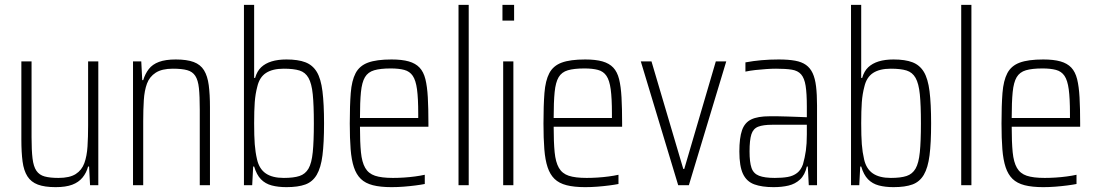

<svg xmlns="http://www.w3.org/2000/svg" viewBox="-20 -763 4523 791"><path d="M209 8Q164 8 136 -2.5Q108 -13 93 -36.5Q78 -60 73 -97.5Q68 -135 68 -189V-510H110V-198Q110 -144 114 -110.5Q118 -77 130 -59.5Q142 -42 164 -36Q186 -30 221 -30Q267 -30 292 -46Q317 -62 327.5 -91Q338 -120 340.5 -159.5Q343 -199 343 -246V-510H385V0H351L347 -77H343Q336 -51 320 -31.5Q304 -12 277.5 -2Q251 8 209 8Z M528 0V-510H562L566 -433H570Q578 -459 593 -478.5Q608 -498 635 -508Q662 -518 704 -518Q750 -518 778 -507.5Q806 -497 820.5 -473.5Q835 -450 840 -412Q845 -374 845 -321V0H803V-312Q803 -367 799.5 -400Q796 -433 784.5 -450.5Q773 -468 751 -474Q729 -480 692 -480Q647 -480 621.5 -463.5Q596 -447 585.5 -418.5Q575 -390 572.5 -350.5Q570 -311 570 -264V0Z M1160 8Q1126 8 1099.5 1Q1073 -6 1055 -24.5Q1037 -43 1027 -77H1023L1019 0H985V-743H1027V-442H1031Q1039 -470 1056 -486Q1073 -502 1099 -510Q1125 -518 1160 -518Q1208 -518 1238 -506.5Q1268 -495 1285 -467Q1302 -439 1308.5 -387Q1315 -335 1315 -255Q1315 -174 1308.5 -123Q1302 -72 1285 -43Q1268 -14 1238 -3Q1208 8 1160 8ZM1149 -30Q1190 -30 1214 -38Q1238 -46 1251 -68.5Q1264 -91 1268.5 -136Q1273 -181 1273 -255Q1273 -330 1268.5 -374.5Q1264 -419 1251 -442Q1238 -465 1214 -472.5Q1190 -480 1149 -480Q1103 -480 1076 -462.5Q1049 -445 1040 -406Q1032 -376 1029.5 -342Q1027 -308 1027 -255Q1027 -202 1029.5 -169Q1032 -136 1039 -106Q1048 -67 1075 -48.5Q1102 -30 1149 -30Z M1593 8Q1547 8 1516 0Q1485 -8 1466.5 -26Q1448 -44 1438 -74Q1428 -104 1424.5 -148.5Q1421 -193 1421 -254Q1421 -329 1425 -380Q1429 -431 1445 -461.5Q1461 -492 1496 -505Q1531 -518 1593 -518Q1636 -518 1664 -510Q1692 -502 1708.5 -484.5Q1725 -467 1732.5 -437Q1740 -407 1742.5 -362Q1745 -317 1745 -256V-241H1463Q1463 -177 1467 -136Q1471 -95 1484.5 -71.5Q1498 -48 1525 -39Q1552 -30 1599 -30Q1620 -30 1643.5 -31.5Q1667 -33 1689.5 -36Q1712 -39 1730 -43V-5Q1715 -2 1692 1Q1669 4 1643.5 6Q1618 8 1593 8ZM1703 -257V-295Q1703 -358 1698 -395Q1693 -432 1680.5 -450.5Q1668 -469 1645.5 -475Q1623 -481 1590 -481Q1547 -481 1521.5 -473.5Q1496 -466 1483.5 -445Q1471 -424 1467 -383.5Q1463 -343 1463 -277H1722Z M1869 0V-743H1911V0Z M2050 -678V-743H2098V-678ZM2053 0V-510H2095V0Z M2391 8Q2345 8 2314 0Q2283 -8 2264.5 -26Q2246 -44 2236 -74Q2226 -104 2222.5 -148.5Q2219 -193 2219 -254Q2219 -329 2223 -380Q2227 -431 2243 -461.5Q2259 -492 2294 -505Q2329 -518 2391 -518Q2434 -518 2462 -510Q2490 -502 2506.5 -484.5Q2523 -467 2530.5 -437Q2538 -407 2540.5 -362Q2543 -317 2543 -256V-241H2261Q2261 -177 2265 -136Q2269 -95 2282.5 -71.5Q2296 -48 2323 -39Q2350 -30 2397 -30Q2418 -30 2441.5 -31.5Q2465 -33 2487.5 -36Q2510 -39 2528 -43V-5Q2513 -2 2490 1Q2467 4 2441.5 6Q2416 8 2391 8ZM2501 -257V-295Q2501 -358 2496 -395Q2491 -432 2478.5 -450.5Q2466 -469 2443.5 -475Q2421 -481 2388 -481Q2345 -481 2319.5 -473.5Q2294 -466 2281.5 -445Q2269 -424 2265 -383.5Q2261 -343 2261 -277H2520Z M2774 0 2620 -510H2664L2795 -67H2799L2929 -510H2972L2818 0Z M3167 8Q3119 8 3087.5 -3.5Q3056 -15 3041 -46.5Q3026 -78 3026 -139Q3026 -195 3037 -226.5Q3048 -258 3075 -271Q3102 -284 3151 -284Q3164 -284 3182.5 -284Q3201 -284 3223 -283Q3245 -282 3266 -281.5Q3287 -281 3304 -280V-324Q3304 -378 3299 -409.5Q3294 -441 3280.5 -456.5Q3267 -472 3242 -476Q3217 -480 3177 -480Q3160 -480 3137 -478.5Q3114 -477 3092 -474.5Q3070 -472 3051 -468V-506Q3083 -512 3117 -515Q3151 -518 3188 -518Q3228 -518 3255.5 -513Q3283 -508 3300.5 -495.5Q3318 -483 3328 -461.5Q3338 -440 3342 -407Q3346 -374 3346 -329V0H3312L3308 -77H3304Q3296 -42 3276 -23.5Q3256 -5 3228.5 1.5Q3201 8 3167 8ZM3172 -30Q3203 -30 3225.5 -34Q3248 -38 3264 -50.5Q3280 -63 3288 -86Q3296 -114 3300 -142.5Q3304 -171 3304 -209V-249H3161Q3124 -249 3103.5 -241Q3083 -233 3075.5 -209.5Q3068 -186 3068 -139Q3068 -95 3076 -71.5Q3084 -48 3107 -39Q3130 -30 3172 -30Z M3661 8Q3627 8 3600.5 1Q3574 -6 3556 -24.5Q3538 -43 3528 -77H3524L3520 0H3486V-743H3528V-442H3532Q3540 -470 3557 -486Q3574 -502 3600 -510Q3626 -518 3661 -518Q3709 -518 3739 -506.5Q3769 -495 3786 -467Q3803 -439 3809.5 -387Q3816 -335 3816 -255Q3816 -174 3809.5 -123Q3803 -72 3786 -43Q3769 -14 3739 -3Q3709 8 3661 8ZM3650 -30Q3691 -30 3715 -38Q3739 -46 3752 -68.5Q3765 -91 3769.5 -136Q3774 -181 3774 -255Q3774 -330 3769.5 -374.5Q3765 -419 3752 -442Q3739 -465 3715 -472.5Q3691 -480 3650 -480Q3604 -480 3577 -462.5Q3550 -445 3541 -406Q3533 -376 3530.5 -342Q3528 -308 3528 -255Q3528 -202 3530.5 -169Q3533 -136 3540 -106Q3549 -67 3576 -48.5Q3603 -30 3650 -30Z M3940 0V-743H3982V0Z M4278 8Q4232 8 4201 0Q4170 -8 4151.5 -26Q4133 -44 4123 -74Q4113 -104 4109.5 -148.5Q4106 -193 4106 -254Q4106 -329 4110 -380Q4114 -431 4130 -461.5Q4146 -492 4181 -505Q4216 -518 4278 -518Q4321 -518 4349 -510Q4377 -502 4393.5 -484.5Q4410 -467 4417.5 -437Q4425 -407 4427.5 -362Q4430 -317 4430 -256V-241H4148Q4148 -177 4152 -136Q4156 -95 4169.5 -71.5Q4183 -48 4210 -39Q4237 -30 4284 -30Q4305 -30 4328.5 -31.5Q4352 -33 4374.5 -36Q4397 -39 4415 -43V-5Q4400 -2 4377 1Q4354 4 4328.5 6Q4303 8 4278 8ZM4388 -257V-295Q4388 -358 4383 -395Q4378 -432 4365.5 -450.5Q4353 -469 4330.5 -475Q4308 -481 4275 -481Q4232 -481 4206.5 -473.5Q4181 -466 4168.5 -445Q4156 -424 4152 -383.5Q4148 -343 4148 -277H4407Z"/></svg>

Font: Saira Condensed ExtraLight
Style: Regular
Weight: 250
Width: 3
Designer: Hector Gatti with collaboration of the Omnibus-Type team
Foundry: Omnibus-Type
Version: Version 1.101